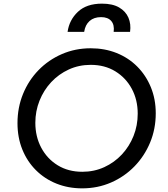

<svg xmlns="http://www.w3.org/2000/svg" viewBox="-20 -1022 921 1054"><path d="M431 12Q355 12 290 -14Q225 -40 177 -88Q129 -136 102.5 -201.5Q76 -267 76 -346Q76 -432 106.5 -506.5Q137 -581 191.5 -637Q246 -693 319.5 -725Q393 -757 478 -757Q555 -757 620 -731Q685 -705 733 -657Q781 -609 808 -543.5Q835 -478 835 -400Q835 -314 804 -239.5Q773 -165 718 -108.5Q663 -52 589.5 -20Q516 12 431 12ZM432 -79Q497 -79 552.5 -104.5Q608 -130 649 -174Q690 -218 713 -275.5Q736 -333 736 -398Q736 -474 703.5 -534.5Q671 -595 613 -630.5Q555 -666 478 -666Q413 -666 357.5 -640.5Q302 -615 261 -571Q220 -527 197 -469.5Q174 -412 174 -348Q174 -272 206.5 -211Q239 -150 297 -114.5Q355 -79 432 -79ZM351 -847Q360 -912 407.5 -957Q455 -1002 540 -1002Q598 -1002 634 -981Q670 -960 685 -925Q700 -890 694 -847H604Q609 -886 590.5 -907Q572 -928 535 -928Q496 -928 472 -907Q448 -886 442 -847Z"/></svg>

Font: Plus Jakarta Sans Medium
Style: Italic
Weight: 500
Italic angle: -8°
Designer: Gumpita Rahayu
Foundry: Tokotype
Version: Version 2.071; ttfautohint (v1.8.4.7-5d5b);gftools[0.9.29]